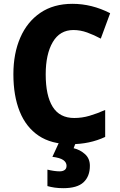

<svg xmlns="http://www.w3.org/2000/svg" viewBox="-20 -744 627 1004"><path d="M364 -587Q293 -587 256 -524Q219 -461 219 -355Q219 -244 255.5 -185.5Q292 -127 368 -127Q409 -127 448 -138.5Q487 -150 530 -169V-28Q449 10 350 10Q248 10 182 -34.5Q116 -79 83 -161Q50 -243 50 -356Q50 -464 86 -547Q122 -630 191 -677Q260 -724 359 -724Q460 -724 556 -675L507 -542Q472 -561 436 -574Q400 -587 364 -587ZM450 123Q450 178 417 209Q384 240 311 240Q286 240 265.5 237Q245 234 228 229V143Q244 147 261 149.5Q278 152 292 152Q308 152 318 145Q328 138 328 123Q328 105 311 93Q294 81 254 76L289 0H377L365 31Q399 39 424.5 62Q450 85 450 123Z"/></svg>

Font: Noto Sans Telugu SemiCondensed ExtraBold
Style: Regular
Weight: 800
Width: 4
Designer: Jelle Bosma - Monotype Design Team
Foundry: Monotype Imaging Inc.
Version: Version 2.005; ttfautohint (v1.8.4.7-5d5b)